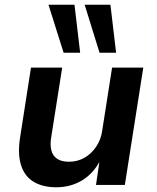

<svg xmlns="http://www.w3.org/2000/svg" viewBox="-20 -782 662 812"><path d="M218 10Q161 10 122.5 -13Q84 -36 69 -83.5Q54 -131 65 -201L111 -496H243L197 -204Q191 -171 197 -147Q203 -123 221.5 -110.5Q240 -98 272 -98Q308 -98 337.5 -115Q367 -132 387 -162Q407 -192 412 -228L454 -496H586L508 0H386L401 -102H403Q374 -47 326 -18.5Q278 10 218 10ZM401 -559 338 -762H447L471 -559ZM249 -559 185 -762H295L319 -559Z"/></svg>

Font: Nunito Sans 9pt
Style: Bold Italic
Weight: 700
Italic angle: -9°
Version: Version 3.101;gftools[0.9.27]